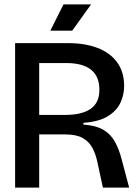

<svg xmlns="http://www.w3.org/2000/svg" viewBox="-20 -857 631 877"><path d="M49 0V-660H292Q367 -660 424.5 -638.5Q482 -617 514.5 -573Q547 -529 547 -464Q547 -424 530 -387.5Q513 -351 472.5 -326Q432 -301 361 -296V-288Q418 -284 452 -264Q486 -244 505 -209.5Q524 -175 536 -128L570 0H450L425 -116Q417 -154 401.5 -182.5Q386 -211 357 -227Q328 -243 278 -243H159V0ZM159 -332H277Q353 -332 393.5 -359.5Q434 -387 434 -447Q434 -569 282 -569H159ZM310 -717H210L270 -837H396Z"/></svg>

Font: Bricolage Grotesque 96pt Medium
Style: Regular
Weight: 500
Designer: Mathieu Triay
Foundry: Atelier Triay
Version: Version 1.001; ttfautohint (v1.8.4.7-5d5b);gftools[0.9.33.de